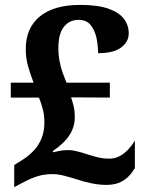

<svg xmlns="http://www.w3.org/2000/svg" viewBox="-20 -744 599 783"><path d="M414 10Q383 10 350.5 3Q318 -4 295 -12Q270 -20 243 -27Q216 -34 196 -34Q162 -34 135.5 -26Q109 -18 82 -4L38 19V-71L70 -91Q91 -104 112 -124Q133 -144 147 -174Q161 -204 161 -244Q161 -273 155 -297Q149 -321 139 -346H24V-407H117Q107 -432 96 -468.5Q85 -505 85 -543Q85 -630 142.5 -677Q200 -724 307 -724Q379 -724 422.5 -708.5Q466 -693 485.5 -667Q505 -641 505 -608Q505 -573 473.5 -550Q442 -527 380 -527Q380 -558 373.5 -589Q367 -620 350 -641.5Q333 -663 300 -663Q263 -663 240.5 -634.5Q218 -606 218 -547Q218 -520 223 -494Q228 -468 236 -446Q244 -424 251 -407H428V-346L270 -347Q277 -325 281 -308Q285 -291 285 -265Q285 -239 275 -215Q265 -191 245 -169.5Q225 -148 195 -128L198 -123Q204 -125 221.5 -128.5Q239 -132 257 -132Q271 -132 283 -129.5Q295 -127 309.5 -123Q324 -119 345 -112Q367 -105 385 -101Q403 -97 425 -97Q448 -97 466.5 -106.5Q485 -116 501 -132.5Q517 -149 530 -171V-59Q517 -36 500 -20.5Q483 -5 462 2.5Q441 10 414 10Z"/></svg>

Font: Noto Serif Tamil
Style: Regular
Weight: 400
Designer: Indian Type Foundry, Tom Grace, and the Monotype Design Team
Foundry: Monotype Imaging Inc.
Version: Version 2.003